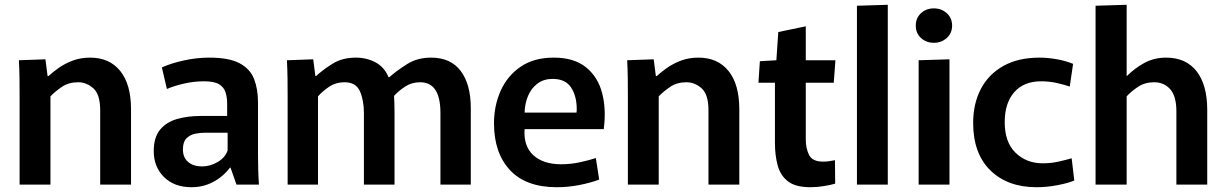

<svg xmlns="http://www.w3.org/2000/svg" viewBox="-20 -772 5131 803"><path d="M62 -362Q62 -407 61.5 -446Q61 -485 59 -520L170 -524L179 -454H183Q200 -470 225.5 -488Q251 -506 284 -518.5Q317 -531 357 -531Q438 -531 483 -475Q528 -419 528 -315V0H399V-311Q399 -377 370.5 -402.5Q342 -428 307 -428Q267 -428 238.5 -408.5Q210 -389 191 -369V0H62Z M781 11Q709 11 666 -31.5Q623 -74 623 -140Q623 -197 649 -229Q675 -261 719.5 -274Q764 -287 819 -287H930V-340Q930 -365 923 -386.5Q916 -408 895.5 -420Q875 -432 833 -432Q791 -432 750 -422.5Q709 -413 678 -400L657 -490Q694 -507 748 -519Q802 -531 855 -531Q938 -531 982 -507.5Q1026 -484 1042.5 -442Q1059 -400 1059 -344V-125Q1059 -94 1060 -60Q1061 -26 1063 0H969L944 -71H942Q913 -33 871.5 -11Q830 11 781 11ZM825 -76Q859 -76 890.5 -94.5Q922 -113 932 -143V-217H839Q819 -217 797.5 -213Q776 -209 760.5 -194Q745 -179 745 -147Q745 -113 767 -94.5Q789 -76 825 -76Z M1183 -366Q1183 -409 1182.5 -445Q1182 -481 1180 -520L1290 -524L1299 -454H1302Q1329 -479 1370 -505Q1411 -531 1468 -531Q1514 -531 1551 -511Q1588 -491 1605 -449H1608Q1641 -478 1683.5 -504.5Q1726 -531 1783 -531Q1865 -531 1907 -475Q1949 -419 1949 -320V0H1822V-300Q1822 -428 1737 -428Q1702 -428 1674.5 -410Q1647 -392 1628 -371Q1629 -354 1629.5 -338Q1630 -322 1630 -302V0H1502V-299Q1502 -352 1485.5 -390Q1469 -428 1421 -428Q1384 -428 1355.5 -408.5Q1327 -389 1310 -369V0H1183Z M2309 11Q2179 11 2112.5 -61Q2046 -133 2046 -256Q2046 -330 2074 -392.5Q2102 -455 2157.5 -493Q2213 -531 2296 -531Q2381 -531 2431 -490.5Q2481 -450 2498.5 -382Q2516 -314 2505 -232H2174Q2169 -161 2210.5 -123Q2252 -85 2327 -85Q2367 -85 2406 -93.5Q2445 -102 2472 -111L2486 -21Q2449 -7 2402 2Q2355 11 2309 11ZM2291 -442Q2254 -442 2228 -422.5Q2202 -403 2188.5 -371Q2175 -339 2174 -301H2391Q2392 -306 2392 -309.5Q2392 -313 2392 -316Q2392 -370 2368.5 -406Q2345 -442 2291 -442Z M2606 -362Q2606 -407 2605.5 -446Q2605 -485 2603 -520L2714 -524L2723 -454H2727Q2744 -470 2769.5 -488Q2795 -506 2828 -518.5Q2861 -531 2901 -531Q2982 -531 3027 -475Q3072 -419 3072 -315V0H2943V-311Q2943 -377 2914.5 -402.5Q2886 -428 2851 -428Q2811 -428 2782.5 -408.5Q2754 -389 2735 -369V0H2606Z M3370 11Q3307 11 3275.5 -13.5Q3244 -38 3232.5 -80Q3221 -122 3221 -176V-426H3152L3158 -516L3227 -520L3235 -638L3350 -662V-520H3474L3467 -426H3350V-189Q3350 -151 3364 -123.5Q3378 -96 3423 -96Q3436 -96 3448.5 -98Q3461 -100 3472 -102L3473 -4Q3457 1 3427.5 6Q3398 11 3370 11Z M3564 -748 3693 -752V0H3564Z M3886 -593Q3854 -593 3832 -613Q3810 -633 3810 -665Q3810 -697 3832 -717Q3854 -737 3886 -737Q3917 -737 3939.5 -717Q3962 -697 3962 -665Q3962 -633 3939.5 -613Q3917 -593 3886 -593ZM3822 -520 3951 -524V0H3822Z M4315 11Q4194 11 4122 -59.5Q4050 -130 4050 -258Q4050 -338 4082 -399.5Q4114 -461 4176 -496Q4238 -531 4328 -531Q4361 -531 4398.5 -524.5Q4436 -518 4468 -505L4454 -410Q4431 -418 4399.5 -425Q4368 -432 4334 -432Q4262 -432 4222 -386.5Q4182 -341 4182 -261Q4182 -177 4227.5 -133Q4273 -89 4341 -89Q4377 -89 4409 -96.5Q4441 -104 4462 -110L4473 -17Q4447 -6 4402.5 2.5Q4358 11 4315 11Z M4562 -748 4692 -752V-454H4693Q4726 -487 4766.5 -509Q4807 -531 4857 -531Q4940 -531 4984.5 -474Q5029 -417 5029 -312V0H4900V-306Q4900 -370 4874 -399Q4848 -428 4807 -428Q4768 -428 4739 -408.5Q4710 -389 4692 -369V0H4562Z"/></svg>

Font: Murecho Medium
Style: Regular
Weight: 500
Designer: Neil Summerour
Foundry: Positype
Version: Version 1.010; ttfautohint (v1.8.3)